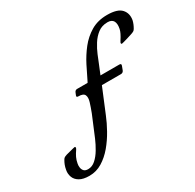

<svg xmlns="http://www.w3.org/2000/svg" viewBox="-153 -869 1046 1032"><g transform="rotate(-30 369.5 -353.0)"><path d="M363.8 -447Q381.8 -485 404.5 -529.5Q427.2 -574 458.2 -613.5Q489.2 -653 532 -678.5Q574.8 -704 632.8 -704Q696.8 -704 720.8 -677.5Q744.8 -651 737.8 -611Q732.8 -589 719.8 -567Q715.8 -560 710.4 -556.8Q705 -553.5 694.8 -550Q678.8 -544.8 663.4 -540.1Q648 -535.5 637.9 -532.8Q627.8 -530 625.8 -530Q619.8 -530 621 -538Q621.8 -541 625.8 -547Q649.8 -583 654 -605Q660.2 -635.2 650.8 -652Q641.2 -668.8 615.2 -668.8Q580.2 -668.8 555.4 -649.9Q530.5 -631 512.8 -602.9Q495 -574.8 483.4 -546.4Q471.8 -518 463.8 -498L440 -440H557Q570.8 -440 565.8 -427L556.8 -403.2Q551.5 -391 538.5 -391H420.5L358 -240Q342.8 -202 319.6 -160.5Q296.5 -119 266.4 -83Q236.2 -47 199.5 -24.5Q162.8 -2 119.8 -2Q81.2 -2 59.1 -15.1Q37 -28.2 29.4 -49Q21.8 -69.8 26 -92Q29 -109 33.8 -121.1Q38.5 -133.2 45.5 -145Q49.5 -152 54.5 -155.2Q59.5 -158.5 70.5 -162Q81.5 -165 93.9 -168.1Q106.2 -171.2 115.5 -173.6Q124.8 -176 126.8 -176Q132.8 -176 131 -168Q130.8 -165 126.8 -159Q114.8 -142 107.4 -126.4Q100 -110.8 96.5 -91.2Q94 -79.8 95.8 -67.1Q97.5 -54.5 105.6 -45.5Q113.8 -36.5 131.5 -36.5Q156.5 -36.5 177.6 -55.4Q198.8 -74.2 215.6 -102.8Q232.5 -131.2 244.8 -160.1Q257 -189 264.8 -208L297.8 -287Q309.8 -318.5 317.8 -344.5Q325.8 -370.5 318.8 -386.2Q311.8 -402 280.5 -402Q267.5 -402 272 -412.8L277.8 -427Q282.8 -440 295 -440H360Z"/></g></svg>

Font: Young Serif Light
Style: Italic
Weight: 300
Italic angle: -10.979°
Designer: Bastien Sozeau
Foundry: NBR — Bastien Sozeau
Version: Version 5.001